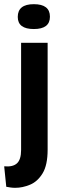

<svg xmlns="http://www.w3.org/2000/svg" viewBox="-35 -733 304 919"><path d="M38 166Q26 166 16 164.5Q6 163 -5 161L-15 63Q26 67 46 49Q66 31 66 -15V-528H193V-17Q193 57 169 96.5Q145 136 109 151Q73 166 38 166ZM127 -594Q50 -594 50 -652Q50 -713 127 -713Q204 -713 204 -653Q204 -594 127 -594Z"/></svg>

Font: Bricolage Grotesque 10pt Condensed SemiBold
Style: Regular
Weight: 600
Width: 3
Designer: Mathieu Triay
Foundry: Atelier Triay
Version: Version 1.000; ttfautohint (v1.8.4.7-5d5b);gftools[0.9.32]